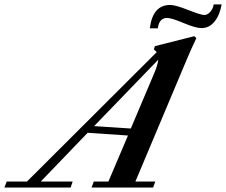

<svg xmlns="http://www.w3.org/2000/svg" viewBox="-89 -838 1011 858"><path d="M811.5 -712.4Q785.2 -712.4 731.4 -735.1Q677.7 -757.8 657.7 -757.8Q622.1 -757.8 616.2 -711.4H580.6Q593.3 -815.9 671.4 -815.9Q694.8 -815.9 751.7 -793.5Q808.6 -771 823.7 -771Q838.4 -771 851.1 -785.6Q863.8 -800.3 865.7 -818.4H901.4Q893.1 -770 869.4 -741.2Q845.7 -712.4 811.5 -712.4ZM-69.3 0 -59.1 -26.9H31.7L611.3 -605Q607.4 -610.4 598.6 -616.7L603 -631.8L779.3 -676.3L788.6 -667.5Q764.2 -616.7 747.1 -575.7L516.1 -26.9H605L595.2 0H320.3L330.1 -26.9H395.5L482.9 -232.4L302.7 -244.6L93.3 -26.9H235.8L226.6 0ZM598.1 -505.9Q615.7 -545.9 618.2 -571.3L331.5 -274.4L495.6 -263.7Z"/></svg>

Font: Elstob 14pt SemiBold
Style: Italic
Weight: 600
Italic angle: -20°
Designer: Peter S. Baker
Version: Version 1.015